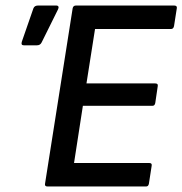

<svg xmlns="http://www.w3.org/2000/svg" viewBox="-20 -675 660 695"><path d="M152 0Q141 0 143 -10L243 -645Q245 -655 255 -655H610Q616 -655 618.5 -652.5Q621 -650 620 -645L610 -581Q608 -570 599 -570H324L293 -373H542Q553 -373 551 -363L542 -302Q540 -292 532 -292H280L248 -85H520Q531 -85 529 -75L519 -10Q517 0 509 0ZM66 -511Q55 -511 59 -524L101 -645Q105 -655 118 -655H183Q190 -655 191.5 -651Q193 -647 190 -641L131 -522Q126 -511 114 -511Z"/></svg>

Font: Sofia Sans Medium
Style: Italic
Weight: 500
Italic angle: -9°
Version: Version 4.101